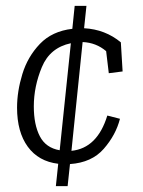

<svg xmlns="http://www.w3.org/2000/svg" viewBox="-20 -549 488 653"><path d="M170 84 178 8Q111 0 74.5 -50Q38 -100 38 -183Q38 -238 56 -297Q74 -356 115.5 -399.5Q157 -443 226 -451L234 -529H274L266 -453Q338 -449 391 -405L397 -306L350 -300L341 -375Q307 -404 261 -406L223 -36Q311 -45 345 -156L388 -145Q374 -90 333 -43Q292 4 218 9L210 84ZM95 -187Q95 -125 115.5 -85.5Q136 -46 183 -38L221 -402Q150 -387 122.5 -321Q95 -255 95 -187Z"/></svg>

Font: Zilla Slab Light
Style: Italic
Weight: 300
Italic angle: -6°
Designer: Typotheque.com
Foundry: Typotheque type foundry
Version: Version 1.1; 2017; ttfautohint (v1.6)